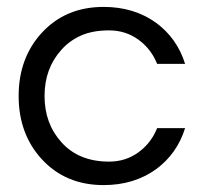

<svg xmlns="http://www.w3.org/2000/svg" viewBox="-20 -528 584 556"><path d="M296 -60Q344 -60 381 -87Q418 -114 435 -157H516Q493 -83 432 -38Q368 8 280 8Q170 8 101 -67Q34 -140 34 -250Q34 -360 101 -433Q170 -508 280 -508Q368 -508 432 -462Q493 -417 516 -343H435Q418 -386 381 -413Q344 -440 296 -440Q248 -440 214.5 -425Q181 -410 158 -384Q109 -330 109 -250Q109 -170 158 -116Q208 -60 296 -60Z"/></svg>

Font: Questrial
Style: Regular
Weight: 400
Designer: Joe Prince
Foundry: Joe Prince
Version: Version 1.002